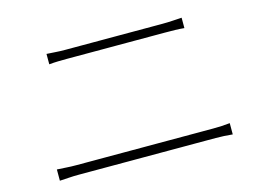

<svg xmlns="http://www.w3.org/2000/svg" viewBox="-79 -774 1158 840"><g transform="rotate(-15 500.0 -353.5)"><path d="M185 -629Q206 -628 225.5 -626.5Q245 -625 268 -625Q280 -625 313.5 -625Q347 -625 392.5 -625Q438 -625 487.5 -625Q537 -625 583 -625Q629 -625 662.5 -625Q696 -625 708 -625Q733 -625 755.5 -626.5Q778 -628 797 -629V-582Q778 -584 755 -584.5Q732 -585 708 -585Q697 -585 663.5 -585Q630 -585 583.5 -585Q537 -585 487 -585Q437 -585 391 -585Q345 -585 312.5 -585Q280 -585 268 -585Q245 -585 225.5 -584.5Q206 -584 185 -582ZM98 -129Q120 -128 140 -126.5Q160 -125 186 -125Q197 -125 233.5 -125Q270 -125 322.5 -125Q375 -125 435 -125Q495 -125 555.5 -125Q616 -125 668 -125Q720 -125 757 -125Q794 -125 805 -125Q825 -125 843.5 -126Q862 -127 881 -129V-78Q862 -80 842.5 -81Q823 -82 805 -82Q794 -82 757 -82Q720 -82 668 -82Q616 -82 555.5 -82Q495 -82 435 -82Q375 -82 322.5 -82Q270 -82 233.5 -82Q197 -82 186 -82Q160 -82 140 -80.5Q120 -79 98 -78Z"/></g></svg>

Font: Noto Sans SC Thin ExtraLight
Style: Regular
Weight: 250
Version: Version 2.004-H2;hotconv 1.0.118;makeotfexe 2.5.65603